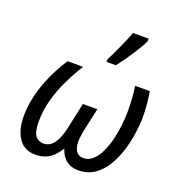

<svg xmlns="http://www.w3.org/2000/svg" viewBox="-144 -928 995 1060"><g transform="rotate(20 353.5 -398.0)"><path d="M179 10Q114 10 80.5 -39.5Q47 -89 47 -168Q47 -227 61.5 -289Q76 -351 104 -413.5Q132 -476 171 -536H262Q228 -482 199 -422Q170 -362 152.5 -298.5Q135 -235 135 -170Q135 -109 153 -86Q171 -63 199 -63Q237 -63 261.5 -97Q286 -131 299 -194L331 -343H416L386 -206Q384 -194 382 -182Q380 -170 379 -159Q378 -148 378 -140Q378 -103 392.5 -83Q407 -63 434 -63Q465 -63 488.5 -84Q512 -105 529 -140Q546 -175 557 -218Q568 -261 573 -306Q578 -351 578 -391Q578 -431 575.5 -467Q573 -503 568 -536H654Q660 -502 663.5 -463Q667 -424 667 -389Q667 -346 659.5 -292.5Q652 -239 635.5 -186Q619 -133 592 -88.5Q565 -44 525 -17Q485 10 430 10Q401 10 378.5 -1Q356 -12 341.5 -31.5Q327 -51 319 -77Q302 -49 282 -29.5Q262 -10 236.5 0Q211 10 179 10ZM374 -620Q383 -638 394.5 -662Q406 -686 417.5 -711.5Q429 -737 439.5 -761.5Q450 -786 457 -806H549V-792Q543 -777 529.5 -754Q516 -731 499 -704.5Q482 -678 463.5 -652Q445 -626 429 -606H374Z"/></g></svg>

Font: Noto Sans Display
Style: Italic
Weight: 400
Italic angle: -12°
Designer: Monotype Design Team
Foundry: Monotype Imaging Inc.
Version: Version 2.003